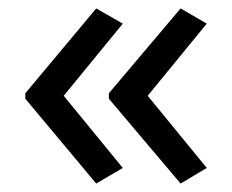

<svg xmlns="http://www.w3.org/2000/svg" viewBox="-20 -491 549 455"><path d="M40 -270V-257L208 -56L271 -93L131 -264L271 -435L208 -471ZM238 -270V-257L408 -56L470 -93L330 -264L470 -435L408 -471Z"/></svg>

Font: Noto Sans Tifinagh Agraw Imazighen
Style: Regular
Weight: 400
Designer: JamraPatel
Foundry: JamraPatel LLC
Version: Version 2.006